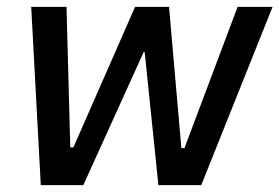

<svg xmlns="http://www.w3.org/2000/svg" viewBox="-20 -540 815 560"><path d="M99 0H223L399 -388H402L442 0H567L775 -520H673L518 -108H509L473 -520H374L194 -110H185L174 -520H71Z"/></svg>

Font: Fixel Text 20240404 Medium
Style: Italic
Weight: 500
Width: 4
Italic angle: -10°
Designer: AlfaBravo + MacPaw
Foundry: Kyrylo Tkachov, Marchela Mozhyna, Serhii Makarenko, Maria Weinstein, Zakhar Kryvoshyya
Version: Version 1.211;Glyphs 3.2 (3225)